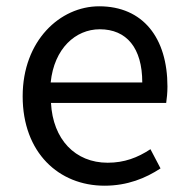

<svg xmlns="http://www.w3.org/2000/svg" viewBox="-20 -577 594 610"><path d="M312 13C385 13 443 -11 490 -42L458 -103C417 -76 375 -60 322 -60C219 -60 148 -134 142 -250H508C510 -264 512 -282 512 -302C512 -457 434 -557 295 -557C171 -557 52 -448 52 -271C52 -92 167 13 312 13ZM141 -315C152 -423 220 -484 297 -484C382 -484 432 -425 432 -315Z"/></svg>

Font: Noto Sans CJK JP
Style: Regular
Weight: 400
Designer: Ryoko NISHIZUKA 西塚涼子 (kana, bopomofo & ideographs); Paul D. Hunt (Latin, Greek & Cyrillic); Sandoll Communications 산돌커뮤니
Foundry: Adobe
Version: Version 2.004;hotconv 1.0.118;makeotfexe 2.5.65603